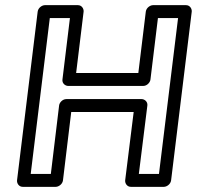

<svg xmlns="http://www.w3.org/2000/svg" viewBox="-20 -699 763 744"><path d="M99 -25 173 -629H251L222 -391C220 -376 233 -366 244 -366H535C550 -366 562 -380 563 -391L592 -629H670L596 -25H518L551 -290C553 -305 540 -315 529 -315H237C222 -315 210 -301 209 -290L177 -25ZM46 0C45 11 53 25 68 25H196C207 25 222 15 224 0L256 -265H498L465 0C464 11 472 25 487 25H615C626 25 641 15 643 0L723 -654C724 -665 716 -679 701 -679H573C562 -679 547 -669 545 -654L516 -416H275L304 -654C305 -665 297 -679 282 -679H154C143 -679 128 -669 126 -654Z"/></svg>

Font: Falling Sky
Style: ExtOuObl
Weight: 400
Designer: Paul D. Hunt
Foundry: Adobe Systems Incorporated
Version: Version 1.02